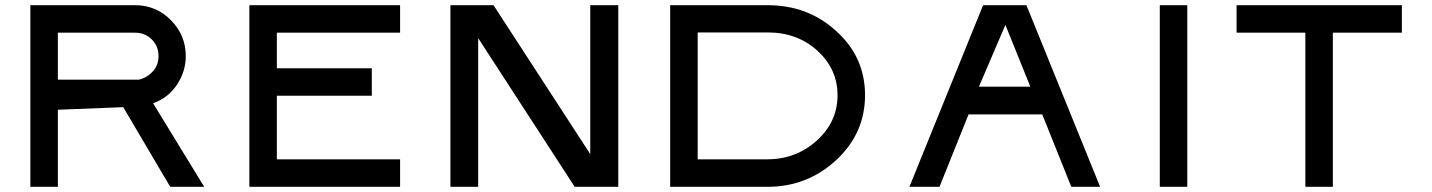

<svg xmlns="http://www.w3.org/2000/svg" viewBox="-20 -720 5518 740"><path d="M696 -504Q696 -444 661 -392Q627 -342 570 -322L767 0H636L455 -307L203 -297V0H97V-700H500Q582 -700 639 -642Q696 -584 696 -504ZM203 -413H515Q547 -420 570 -446Q591 -470 591 -504Q591 -542 565 -568Q539 -594 500 -594H203Z M1522 -594H1047V-457H1413V-351H1047V-106H1522V0H941V-700H1522Z M2363 -700V0H2195L1823 -573V0H1716V-700H1882L2255 -126V-700Z M3202 -601Q3314 -501 3314 -353Q3314 -207 3204 -104Q3092 0 2938 0H2563V-700H2938Q3094 -700 3202 -601ZM2669 -106H2938Q3048 -106 3129 -179Q3208 -251 3208 -353Q3208 -454 3130 -525Q3053 -595 2938 -595H2669Z M4109 0 3997 -279H3713L3601 0H3485L3769 -700H3936L4220 0ZM3753 -386H3951L3855 -624Z M4556 -700V0H4450V-700Z M5383 -700V-594H5117V0H5011V-594H4746V-700Z"/></svg>

Font: Teller
Style: Regular
Weight: 400
Version: Version 3.020;FEAKit 1.0